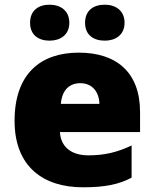

<svg xmlns="http://www.w3.org/2000/svg" viewBox="-20 -787 658 817"><path d="M108 -690C108 -638 144 -614 191 -614C236 -614 275 -638 275 -690C275 -743 236 -767 191 -767C144 -767 108 -743 108 -690ZM342 -690C342 -638 378 -614 426 -614C471 -614 510 -638 510 -690C510 -743 471 -767 426 -767C378 -767 342 -743 342 -690ZM315 -563C152 -563 42 -472 42 -273C42 -76 166 10 333 10C429 10 487 -3 540 -31V-168C479 -139 425 -126 356 -126C278 -126 238 -167 235 -225H576V-310C576 -479 476 -563 315 -563ZM322 -433C374 -433 402 -394 403 -345H239C244 -406 277 -433 322 -433Z"/></svg>

Font: Noto Sans Lao UI Blk
Style: Regular
Weight: 900
Designer: Monotype Design Team
Foundry: Monotype Imaging Inc.
Version: Version 2.000